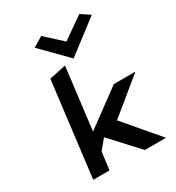

<svg xmlns="http://www.w3.org/2000/svg" viewBox="-230 -1137 1168 1275"><g transform="rotate(-30 354.0 -500.0)"><path d="M208 -954 396 -763 646 -954 576 -1000 411 -884 284 -1000ZM664 0 440 -263 708 -482H542L265 -278L323 -751L195 -724L106 0H231L248 -135L309 -209L502 0Z"/></g></svg>

Font: Bluebird
Style: ExtObl
Weight: 400
Designer: Jasper
Foundry: Cannot Into Space Fonts
Version: Version 0.98